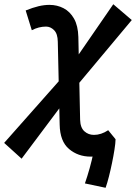

<svg xmlns="http://www.w3.org/2000/svg" viewBox="-20 -726 640 902"><path d="M476.1 156.2 378.9 135.7Q390.6 102.1 401.4 63.5Q412.1 24.9 418.5 -6.8L431.2 -71.3L488.3 -114.3L522.9 -71.8Q522.5 -52.7 517.8 -23.2Q513.2 6.3 506.3 39.6Q499.5 72.8 491.7 103.5Q483.9 134.3 476.1 156.2ZM81.5 19.5 -0.5 -54.7 287.1 -379.4 512.2 -706.1 599.1 -631.8 314.9 -292ZM405.8 9.8Q346.7 9.8 304.2 -26.1Q261.7 -62 260.3 -141.1L251.5 -529.8Q251 -567.4 234.1 -584.2Q217.3 -601.1 196.3 -601.1Q162.1 -601.1 129.4 -584L100.6 -676.8Q134.3 -690.4 161.1 -696.8Q188 -703.1 211.9 -703.1Q248.5 -703.1 278.8 -687.3Q309.1 -671.4 327.9 -638.2Q346.7 -605 348.1 -552.2L356.4 -163.6Q357.4 -126.5 376.2 -109.4Q395 -92.3 421.4 -92.3Q455.1 -92.3 488.3 -114.3L517.1 -21.5Q488.8 -5.4 461.7 2.2Q434.6 9.8 405.8 9.8Z"/></svg>

Font: Cascadia Mono Medium
Style: Italic
Weight: 500
Italic angle: -10°
Monospace: yes
Designer: Aaron Bell
Foundry: Saja Typeworks
Version: Version 2407.024